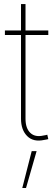

<svg xmlns="http://www.w3.org/2000/svg" viewBox="-20 -694 279 955"><path d="M220.2 -542.5V-520H4.4V-542.5ZM84.5 -673.8H106.9V-103.5Q106.9 -55.7 130.9 -33Q154.8 -10.3 196.3 -20Q201.2 -20.5 206.1 -21.7Q210.9 -22.9 215.3 -23.9L220.2 -2Q215.3 -1 210.2 0.2Q205.1 1.5 199.7 2Q146 13.7 115.2 -17.1Q84.5 -47.9 84.5 -103.5ZM90.8 241.2 137.7 57.6H162.1L109.4 241.2Z"/></svg>

Font: Inter 16pt Thin
Style: Regular
Weight: 250
Version: Version 4.001;git-66647c0bb